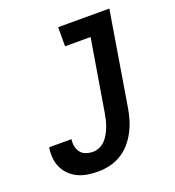

<svg xmlns="http://www.w3.org/2000/svg" viewBox="-135 -841 869 955"><g transform="rotate(-20 300.0 -363.5)"><path d="M224 8Q196 8 169 4Q142 0 118 -11Q94 -22 75 -40.5Q56 -59 45 -82.5Q34 -106 31.5 -133.5Q29 -161 34 -189H152Q149 -170 152.5 -151.5Q156 -133 167 -119Q178 -105 196 -99Q214 -93 233 -93Q250 -93 267.5 -101Q285 -109 297.5 -122.5Q310 -136 319 -152.5Q328 -169 334.5 -186Q341 -203 345 -220Q349 -237 352 -255L415 -634H280V-735H551L469 -238Q464 -208 455 -178Q446 -148 431 -119.5Q416 -91 394.5 -66Q373 -41 345 -24Q317 -7 285.5 0.5Q254 8 224 8Z"/></g></svg>

Font: Iosevka Extended
Style: Bold Italic
Weight: 700
Width: 7
Italic angle: -9°
Monospace: yes
Designer: Belleve Invis
Foundry: Belleve Invis
Version: Version 32.5.0; ttfautohint (v1.8.4)